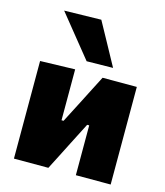

<svg xmlns="http://www.w3.org/2000/svg" viewBox="-115 -863 818 951"><g transform="rotate(15 294.0 -388.0)"><path d="M46 0V-500.5L224.5 -505.5V-244.5H235L292.5 -356Q311 -392 329.5 -428.5Q348 -465 366.5 -500.5H542V0H363.5V-255.5H353L297 -146Q278.5 -109.5 259.8 -72.8Q241 -36 222.5 0ZM269 -559Q227.5 -610 184.5 -663.5Q141.5 -717 96.5 -772.5L286 -776.5Q315.5 -722.5 345 -669Q374 -615 404 -561Z"/></g></svg>

Font: Heraclito ExtraBold
Style: Regular
Weight: 800
Designer: Kostas Bartsokas (font) & Cristiano Sobral (main changes)
Foundry: Kostas Bartsokas (font) & Cristiano Sobral (main changes)
Version: Version 1.00;July 8, 2020;FontCreator 13.0.0.2655 64-bit